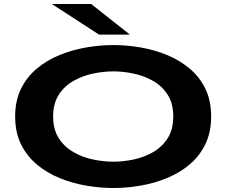

<svg xmlns="http://www.w3.org/2000/svg" viewBox="-20 -932 1140 963"><path d="M549 11Q481.5 11 412 -1Q342.5 -13 278.8 -39Q215 -65 164.8 -107Q114.5 -149 85.2 -208.8Q56 -268.5 56 -348Q56 -427 85.2 -486.5Q114.5 -546 164.8 -588Q215 -630 278.8 -656Q342.5 -682 412 -694Q481.5 -706 549 -706Q616 -706 685.2 -694Q754.5 -682 817.8 -656Q881 -630 931 -588.2Q981 -546.5 1010 -487Q1039 -427.5 1039 -348Q1039 -268.5 1010 -208.8Q981 -149 931 -107Q881 -65 817.8 -39Q754.5 -13 685.2 -1Q616 11 549 11ZM549 -121Q597.5 -121 650 -132Q702.5 -143 747.8 -169Q793 -195 821 -238.8Q849 -282.5 849 -348Q849 -413 821 -456.8Q793 -500.5 747.8 -526.2Q702.5 -552 650 -563Q597.5 -574 549 -574Q500 -574 447 -563Q394 -552 348.5 -526.2Q303 -500.5 274.8 -456.8Q246.5 -413 246.5 -348Q246.5 -282.5 274.8 -238.8Q303 -195 348.5 -169Q394 -143 447 -132Q500 -121 549 -121ZM476.5 -758.5 240 -912H437L631.5 -758.5Z"/></svg>

Font: Trispace Expanded
Style: Bold
Weight: 700
Width: 7
Designer: Tyler Finck
Foundry: Etcetera Type Company
Version: Version 1.210; ttfautohint (v1.8.3)